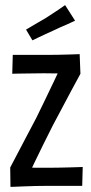

<svg xmlns="http://www.w3.org/2000/svg" viewBox="-20 -728 356 752"><path d="M77 -10 20 -72Q36 -103 51.5 -132Q67 -161 84 -194Q101 -227 122 -266Q140 -303 157 -338Q174 -373 192.5 -412Q211 -451 232 -496L295 -439Q276 -405 259 -372.5Q242 -340 224.5 -307.5Q207 -275 187 -237Q167 -197 148.5 -160Q130 -123 112.5 -86Q95 -49 77 -10ZM21 4 20 -72Q20 -72 37.5 -72Q55 -72 80.5 -71.5Q106 -71 132.5 -71Q159 -71 176 -71Q194 -71 216 -71.5Q238 -72 258 -72.5Q278 -73 291 -73.5Q304 -74 304 -74L302 0Q302 0 287.5 0Q273 0 250.5 0Q228 0 204 0Q180 0 161 0Q142 0 118.5 0.5Q95 1 73 2Q51 3 36 3.5Q21 4 21 4ZM28 -439 30 -513Q30 -513 44 -513Q58 -513 79.5 -513Q101 -513 124.5 -513Q148 -513 167 -513Q188 -513 209.5 -513.5Q231 -514 250 -514.5Q269 -515 280.5 -515.5Q292 -516 292 -516L295 -439Q295 -439 280 -439.5Q265 -440 241.5 -440Q218 -440 193.5 -440.5Q169 -441 151 -441Q133 -441 111.5 -440.5Q90 -440 71 -440Q52 -440 40 -439.5Q28 -439 28 -439ZM107 -570 82 -612Q93 -619 105.5 -626Q118 -633 131 -641Q144 -649 157 -656Q171 -665 184 -673.5Q197 -682 210.5 -691Q224 -700 235 -708L274 -647Q260 -640 245 -633.5Q230 -627 215 -620.5Q200 -614 186 -607Q172 -601 158.5 -594.5Q145 -588 132 -582Q119 -576 107 -570Z"/></svg>

Font: Truculenta Medium
Style: Regular
Weight: 500
Version: Version 1.002